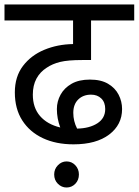

<svg xmlns="http://www.w3.org/2000/svg" viewBox="-20 -642 617 854"><path d="M307 0Q229 0 170.5 -27.5Q112 -55 79 -106.5Q46 -158 46 -231Q46 -301 82 -348.5Q118 -396 177 -420.5Q236 -445 305 -446V-551H0V-622H577V-551H385V-375H346Q282 -375 247.5 -366.5Q213 -358 188 -341Q158 -322 142 -292Q126 -262 126 -221Q126 -163 158 -126Q190 -89 248 -75Q233 -115 233 -157Q233 -191 249.5 -221Q266 -251 298.5 -269.5Q331 -288 380 -288Q429 -288 460.5 -269.5Q492 -251 507.5 -221Q523 -191 523 -157Q523 -87 465.5 -43.5Q408 0 307 0ZM306 -140Q306 -103 323 -70Q378 -71 413 -93.5Q448 -116 448 -157Q448 -187 430.5 -204Q413 -221 385 -221Q350 -221 328 -199.5Q306 -178 306 -140ZM221 134Q221 110 237.5 93Q254 76 276 76Q299 76 315 93Q331 110 331 134Q331 159 315 175.5Q299 192 276 192Q254 192 237.5 175.5Q221 159 221 134Z"/></svg>

Font: Go Noto Kurrent-Regular
Style: Regular
Weight: 400
Designer: Monotype Design Team
Foundry: Monotype Imaging Inc.
Version: Version 2.012; ttfautohint (v1.8.4.7-5d5b)